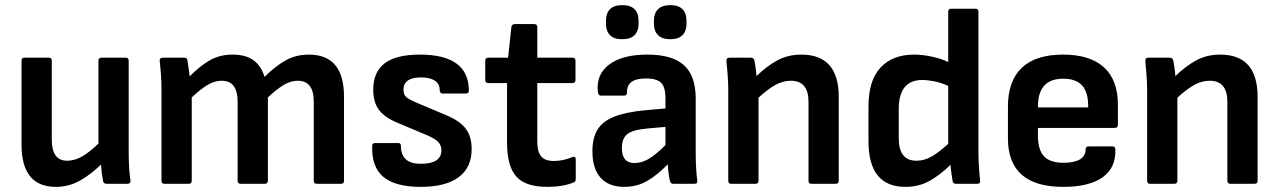

<svg xmlns="http://www.w3.org/2000/svg" viewBox="-20 -717 4989 749"><path d="M198 12Q64 12 64 -153V-480Q64 -492 75 -492H170Q182 -492 182 -480V-172Q182 -90 242 -90Q271 -90 300 -106.5Q329 -123 364 -157V-480Q364 -492 376 -492H471Q482 -492 482 -480V-125Q482 -96 483.5 -67.5Q485 -39 489 -12Q490 0 477 0H396Q384 0 382 -11Q376 -42 374 -75Q334 -36 291 -12Q248 12 198 12Z M621 0Q610 0 610 -12V-367Q610 -396 608 -425Q606 -454 603 -479Q602 -492 615 -492H699Q709 -492 711 -483Q713 -469 715.5 -452.5Q718 -436 720 -419Q759 -459 798 -481.5Q837 -504 887 -504Q939 -504 969 -482Q999 -460 1012 -417Q1053 -458 1093.5 -481Q1134 -504 1185 -504Q1322 -504 1322 -340V-12Q1322 0 1311 0H1216Q1204 0 1204 -12V-320Q1204 -402 1142 -402Q1114 -402 1086.5 -385.5Q1059 -369 1025 -337V-12Q1025 0 1013 0H919Q907 0 907 -12V-320Q907 -402 845 -402Q817 -402 789.5 -385.5Q762 -369 728 -337V-12Q728 0 716 0Z M1621 12Q1522 12 1475.5 -27Q1429 -66 1432 -148Q1432 -159 1444 -159H1534Q1544 -159 1544 -148Q1544 -78 1621 -78Q1702 -78 1702 -131Q1702 -150 1689 -163.5Q1676 -177 1647 -189L1533 -237Q1481 -258 1458.5 -288Q1436 -318 1436 -367Q1436 -436 1480.5 -470Q1525 -504 1618 -504Q1809 -504 1809 -363Q1809 -352 1797 -352H1707Q1695 -352 1695 -368Q1695 -390 1676 -402.5Q1657 -415 1623 -415Q1554 -415 1554 -367Q1554 -348 1564.5 -338.5Q1575 -329 1606 -316L1720 -268Q1773 -246 1796.5 -215.5Q1820 -185 1820 -136Q1820 -63 1769 -25.5Q1718 12 1621 12Z M2116 12Q2029 12 1993.5 -29Q1958 -70 1958 -159V-393H1885Q1873 -393 1873 -405V-480Q1873 -492 1885 -492H1962L1975 -612Q1977 -623 1988 -623H2064Q2076 -623 2076 -611V-492H2213Q2225 -492 2225 -480V-405Q2225 -393 2213 -393H2076V-165Q2076 -125 2091 -107Q2106 -89 2141 -89Q2159 -89 2177.5 -93Q2196 -97 2212 -104Q2226 -109 2226 -95V-18Q2226 -8 2217 -5Q2175 12 2116 12Z M2415 12Q2355 12 2323 -23.5Q2291 -59 2291 -127Q2291 -179 2311 -211.5Q2331 -244 2376.5 -262Q2422 -280 2498 -287L2576 -294V-334Q2576 -377 2559 -394Q2542 -411 2500 -411Q2424 -411 2426 -356Q2426 -344 2415 -344H2325Q2313 -344 2312 -362Q2306 -428 2357.5 -466Q2409 -504 2505 -504Q2603 -504 2648.5 -462.5Q2694 -421 2694 -332V-124Q2694 -91 2695.5 -63.5Q2697 -36 2700 -13Q2702 0 2689 0H2606Q2596 0 2593 -13Q2591 -21 2588.5 -39Q2586 -57 2585 -76Q2543 -33 2503.5 -10.5Q2464 12 2415 12ZM2406 -139Q2406 -81 2455 -81Q2482 -81 2509.5 -96.5Q2537 -112 2576 -151V-222L2508 -216Q2450 -211 2428 -194.5Q2406 -178 2406 -139ZM2407 -564Q2375 -564 2359.5 -580Q2344 -596 2344 -623V-637Q2344 -665 2359.5 -681Q2375 -697 2407 -697Q2440 -697 2455.5 -681Q2471 -665 2471 -637V-623Q2471 -596 2455.5 -580Q2440 -564 2407 -564ZM2595 -564Q2563 -564 2547 -580Q2531 -596 2531 -623V-637Q2531 -665 2547 -681Q2563 -697 2595 -697Q2627 -697 2642.5 -681Q2658 -665 2658 -637V-623Q2658 -596 2642.5 -580Q2627 -564 2595 -564Z M2832 0Q2821 0 2821 -12V-367Q2821 -395 2818.5 -426Q2816 -457 2814 -478Q2813 -492 2826 -492H2910Q2920 -492 2923 -481Q2925 -472 2927.5 -454.5Q2930 -437 2931 -420Q2971 -459 3012.5 -481.5Q3054 -504 3106 -504Q3252 -504 3252 -339V-12Q3252 0 3240 0H3146Q3134 0 3134 -12V-320Q3134 -402 3065 -402Q3034 -402 3004.5 -385.5Q2975 -369 2939 -336V-12Q2939 0 2927 0Z M3512 12Q3368 12 3368 -166V-302Q3368 -403 3415 -453.5Q3462 -504 3546 -504Q3578 -504 3615.5 -496Q3653 -488 3679 -475V-671Q3679 -683 3691 -683H3785Q3797 -683 3797 -671V-119Q3797 -94 3799 -63.5Q3801 -33 3803 -15Q3806 0 3792 0H3709Q3698 0 3696 -11Q3694 -24 3691.5 -41Q3689 -58 3688 -74Q3648 -35 3606.5 -11.5Q3565 12 3512 12ZM3486 -178Q3486 -90 3555 -90Q3585 -90 3613.5 -106Q3642 -122 3679 -156V-382Q3653 -394 3626 -399.5Q3599 -405 3578 -405Q3486 -405 3486 -291Z M4128 12Q3912 12 3912 -177V-301Q3912 -401 3966 -452.5Q4020 -504 4127 -504Q4232 -504 4286.5 -454.5Q4341 -405 4341 -308V-230Q4341 -218 4329 -218H4029V-188Q4029 -133 4052.5 -107.5Q4076 -82 4129 -82Q4170 -82 4192.5 -95Q4215 -108 4215 -134Q4215 -146 4227 -146H4319Q4330 -146 4331 -135Q4334 -63 4281.5 -25.5Q4229 12 4128 12ZM4029 -298H4225V-303Q4225 -358 4201 -384Q4177 -410 4128 -410Q4029 -410 4029 -302Z M4466 0Q4455 0 4455 -12V-367Q4455 -395 4452.5 -426Q4450 -457 4448 -478Q4447 -492 4460 -492H4544Q4554 -492 4557 -481Q4559 -472 4561.5 -454.5Q4564 -437 4565 -420Q4605 -459 4646.5 -481.5Q4688 -504 4740 -504Q4886 -504 4886 -339V-12Q4886 0 4874 0H4780Q4768 0 4768 -12V-320Q4768 -402 4699 -402Q4668 -402 4638.5 -385.5Q4609 -369 4573 -336V-12Q4573 0 4561 0Z"/></svg>

Font: Sofia Sans
Style: Bold
Weight: 700
Designer: Botio Nikoltchev, Ani Petrova
Foundry: lettersoup
Version: Version 4.100; ttfautohint (v1.8.4.7-5d5b)